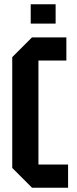

<svg xmlns="http://www.w3.org/2000/svg" viewBox="-20 -874 357 894"><path d="M37 -92V-608L129 -700H289V-592H159V-108H297V0H129ZM123 -764V-854H239V-764Z"/></svg>

Font: Tektur Condensed Medium
Style: Regular
Weight: 500
Width: 3
Designer: Adam Jagosz
Foundry: Adam Jagosz
Version: Version 1.005;gftools[0.9.30]